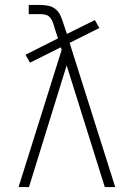

<svg xmlns="http://www.w3.org/2000/svg" viewBox="-20 -755 540 775"><path d="M55 0 229 -554 225 -564 101 -502 83 -534 214 -600 199 -646Q199 -646 199 -646.5Q199 -647 199 -647Q199 -647 199 -647.5Q199 -648 199 -648Q196 -658 192 -668Q188 -678 181 -685.5Q174 -693 163.5 -695.5Q153 -698 143 -698H96V-735H143Q160 -735 176.5 -731.5Q193 -728 206 -716.5Q219 -705 225.5 -689Q232 -673 237 -657L250 -618L363 -674L381 -642L261 -582L445 0H403L249 -491L97 0Z"/></svg>

Font: Iosevka SS04 Extralight
Style: Regular
Weight: 200
Monospace: yes
Designer: Belleve Invis
Foundry: Belleve Invis
Version: Version 19.0.0; ttfautohint (v1.8.4)